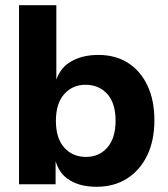

<svg xmlns="http://www.w3.org/2000/svg" viewBox="-20 -721 655 747"><path d="M554.1 -387.3C536.3 -425.4 511.2 -454.9 478.5 -475.9C446 -496.8 407.4 -507.3 362.9 -507.3C316.4 -507.3 277.8 -496.8 247.1 -475.9C223.3 -459.6 208.8 -437.2 199.2 -411.8V-700.9H54V-4H196.3V-93.9C204.5 -67.4 217.7 -44.2 240.3 -27.2C269.7 -5.3 308 5.7 355.1 5.7C400.8 5.7 440.6 -5 474.2 -26.3C507.7 -47.5 533.9 -77.6 552.6 -116.3C571.3 -155 580.7 -200.5 580.7 -252.8C580.7 -304.4 571.9 -349.2 554.1 -387.3ZM397.8 -147.2C376.5 -122.7 348.8 -110.5 314.6 -110.5C279.7 -110.5 251.5 -122.6 229.8 -146.8C208.2 -171 197.5 -205.7 197.5 -250.8C197.5 -296 208.3 -330.7 229.8 -354.9C251.5 -379.1 279 -391.2 312.6 -391.2C347.5 -391.2 375.7 -379.2 397.3 -355.4C418.9 -331.5 429.7 -297 429.7 -251.8C429.7 -206.6 419.1 -171.8 397.8 -147.2Z"/></svg>

Font: Diatome
Style: Bold
Weight: 700
Designer: 15.100.17
Foundry: 15.100.17
Version: Version 1.004;Fontself Maker 3.5.8